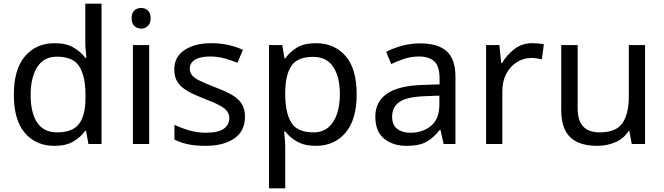

<svg xmlns="http://www.w3.org/2000/svg" viewBox="-20 -780 3599 1040"><path d="M275 10Q175 10 115 -59.5Q55 -129 55 -267Q55 -405 115.5 -475.5Q176 -546 276 -546Q338 -546 377.5 -523Q417 -500 442 -467H448Q447 -480 444.5 -505.5Q442 -531 442 -546V-760H530V0H459L446 -72H442Q418 -38 378 -14Q338 10 275 10ZM289 -63Q374 -63 408.5 -109.5Q443 -156 443 -250V-266Q443 -366 410 -419.5Q377 -473 288 -473Q217 -473 181.5 -416.5Q146 -360 146 -265Q146 -169 181.5 -116Q217 -63 289 -63Z M745 -737Q765 -737 780.5 -723.5Q796 -710 796 -681Q796 -653 780.5 -639Q765 -625 745 -625Q723 -625 708 -639Q693 -653 693 -681Q693 -710 708 -723.5Q723 -737 745 -737ZM788 -536V0H700V-536Z M1307 -148Q1307 -70 1249 -30Q1191 10 1093 10Q1037 10 996.5 1Q956 -8 925 -24V-104Q957 -88 1002.5 -74.5Q1048 -61 1095 -61Q1162 -61 1192 -82.5Q1222 -104 1222 -140Q1222 -160 1211 -176Q1200 -192 1171.5 -208Q1143 -224 1090 -244Q1038 -264 1001 -284Q964 -304 944 -332Q924 -360 924 -404Q924 -472 979.5 -509Q1035 -546 1125 -546Q1174 -546 1216.5 -536.5Q1259 -527 1296 -510L1266 -440Q1232 -454 1195 -464Q1158 -474 1119 -474Q1065 -474 1036.5 -456.5Q1008 -439 1008 -409Q1008 -387 1021 -371.5Q1034 -356 1064.5 -341.5Q1095 -327 1146 -307Q1197 -288 1233 -268Q1269 -248 1288 -219.5Q1307 -191 1307 -148Z M1692 -546Q1791 -546 1851.5 -477Q1912 -408 1912 -269Q1912 -132 1851.5 -61Q1791 10 1691 10Q1629 10 1588.5 -13.5Q1548 -37 1525 -68H1519Q1521 -51 1523 -25Q1525 1 1525 20V240H1437V-536H1509L1521 -463H1525Q1549 -498 1588 -522Q1627 -546 1692 -546ZM1676 -472Q1594 -472 1560.5 -426Q1527 -380 1525 -286V-269Q1525 -170 1557.5 -116.5Q1590 -63 1678 -63Q1727 -63 1758.5 -90Q1790 -117 1805.5 -163.5Q1821 -210 1821 -270Q1821 -362 1785.5 -417Q1750 -472 1676 -472Z M2255 -545Q2353 -545 2400 -502Q2447 -459 2447 -365V0H2383L2366 -76H2362Q2327 -32 2288.5 -11Q2250 10 2182 10Q2109 10 2061 -28.5Q2013 -67 2013 -149Q2013 -229 2076 -272.5Q2139 -316 2270 -320L2361 -323V-355Q2361 -422 2332 -448Q2303 -474 2250 -474Q2208 -474 2170 -461.5Q2132 -449 2099 -433L2072 -499Q2107 -518 2155 -531.5Q2203 -545 2255 -545ZM2281 -259Q2181 -255 2142.5 -227Q2104 -199 2104 -148Q2104 -103 2131.5 -82Q2159 -61 2202 -61Q2270 -61 2315 -98.5Q2360 -136 2360 -214V-262Z M2863 -546Q2878 -546 2895.5 -544.5Q2913 -543 2926 -540L2915 -459Q2902 -462 2886.5 -464Q2871 -466 2857 -466Q2816 -466 2780 -443.5Q2744 -421 2722.5 -380.5Q2701 -340 2701 -286V0H2613V-536H2685L2695 -438H2699Q2725 -482 2766 -514Q2807 -546 2863 -546Z M3474 -536V0H3402L3389 -71H3385Q3359 -29 3313 -9.5Q3267 10 3215 10Q3118 10 3069 -36.5Q3020 -83 3020 -185V-536H3109V-191Q3109 -63 3228 -63Q3317 -63 3351.5 -113Q3386 -163 3386 -257V-536Z"/></svg>

Font: Noto Sans Old South Arabian
Style: Regular
Weight: 400
Designer: Monotype Design Team
Foundry: Monotype Imaging Inc.
Version: Version 2.001; ttfautohint (v1.8.4.7-5d5b)